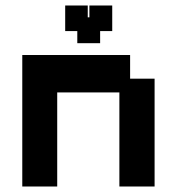

<svg xmlns="http://www.w3.org/2000/svg" viewBox="-20 -667 643 698"><path d="M61 11V-467H453V-381H542V11H414V-331H188V11ZM261 -510V-554H217V-647H299V-604H305V-647H388V-554H344V-510Z"/></svg>

Font: Pixelify Sans
Style: Bold
Weight: 700
Designer: Stefie Justprince
Foundry: Typecalism Foundryline
Version: Version 1.000